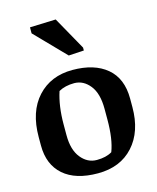

<svg xmlns="http://www.w3.org/2000/svg" viewBox="-122 -899 813 994"><g transform="rotate(-15 285.0 -402.0)"><path d="M397.5 -303.7Q397.5 -385.7 363.3 -428.7Q329.1 -471.7 280.3 -472.2Q231 -472.2 196.3 -452.6Q171.9 -378.4 171.9 -279.3V-221.2Q171.9 -143.6 206.5 -100.6Q241.2 -57.6 291 -57.6Q340.8 -57.6 373 -77.1Q397.5 -140.6 397.5 -245.6ZM30.3 -204.6V-250Q30.3 -386.2 101.1 -463.4Q171.9 -540.5 288.6 -540.5Q405.3 -540.5 472.2 -484.4Q539.1 -428.2 539.1 -320.3V-274.4Q539.1 -143.6 469.2 -66.4Q399.4 10.7 279.3 10.7Q159.2 10.7 94.7 -45.9Q30.3 -102.5 30.3 -204.6ZM372.1 -622.6 290 -617.7 133.8 -778.3V-810.5L272.9 -815.4L372.1 -638.2Z"/></g></svg>

Font: NoticiaText-Bold
Style: Bold
Weight: 700
Designer: JM Sole
Foundry: JM Sole
Version: Version 1.003